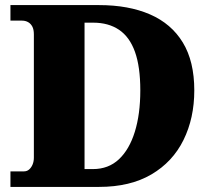

<svg xmlns="http://www.w3.org/2000/svg" viewBox="-20 -734 836 754"><path d="M21 0V-61H74Q86 -61 94.5 -68.5Q103 -76 108 -88Q113 -100 113 -115V-599Q113 -618 107 -629.5Q101 -641 90.5 -647Q80 -653 66 -653H21V-714H369Q485 -714 569 -677.5Q653 -641 698 -567Q743 -493 743 -379Q743 -270 700.5 -184Q658 -98 574.5 -49Q491 0 369 0ZM345 -70Q406 -70 447 -108.5Q488 -147 509.5 -216.5Q531 -286 531 -379Q531 -472 510 -530.5Q489 -589 447.5 -617Q406 -645 346 -645H312V-70Z"/></svg>

Font: Noto Serif Armenian Black
Style: Regular
Weight: 900
Version: Version 2.007